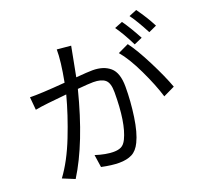

<svg xmlns="http://www.w3.org/2000/svg" viewBox="-145 -1016 1290 1215"><g transform="rotate(-20 500.0 -409.0)"><path d="M973.6 -710 919.9 -685.5Q872.1 -776.4 836.9 -824.2L889.6 -845.7Q940.4 -775.4 973.6 -710ZM862.3 -668.9 806.6 -644.5Q765.6 -727.5 725.6 -784.2L779.3 -805.7Q816.4 -753.9 862.3 -668.9ZM332 -783.2 425.8 -774.4Q418.9 -740.2 407.7 -679.2Q396.5 -618.2 387.7 -575.2Q467.8 -582 499 -582Q573.2 -582 616.7 -544.4Q660.2 -506.8 660.2 -413.1Q660.2 -314.5 645.5 -213.9Q630.9 -113.3 602.5 -55.7Q580.1 -8.8 545.4 8.8Q510.7 26.4 458 26.4Q410.2 26.4 340.8 11.7L328.1 -73.2Q397.5 -50.8 450.2 -50.8Q480.5 -50.8 501 -61Q521.5 -71.3 536.1 -101.6Q583 -198.2 583 -404.3Q583 -466.8 557.1 -488.3Q531.2 -509.8 477.5 -509.8Q447.3 -509.8 372.1 -502.9Q287.1 -168 164.1 28.3L83 -4.9Q150.4 -95.7 204.1 -232.4Q257.8 -369.1 291 -495.1Q219.7 -488.3 166 -482.4Q105.5 -475.6 77.1 -469.7L69.3 -556.6Q137.7 -554.7 306.6 -568.4Q333 -707 332 -783.2ZM693.4 -627 765.6 -661.1Q808.6 -604.5 864.3 -494.6Q919.9 -384.8 947.3 -308.6L870.1 -271.5Q844.7 -355.5 793.5 -462.9Q742.2 -570.3 693.4 -627Z"/></g></svg>

Font: GenYoGothic TW TTF Regular
Style: Regular
Weight: 400
Version: Version 1.300